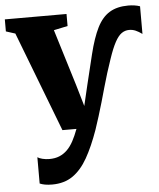

<svg xmlns="http://www.w3.org/2000/svg" viewBox="-59 -611 758 913"><g transform="rotate(-5 320.0 -155.0)"><path d="M153 253.5Q134 253.5 119 250.8Q104 248 94 243.5V118Q101.5 123.5 117.2 127.5Q133 131.5 150.5 131.5Q177.5 131.5 198.2 123Q219 114.5 235.8 98Q252.5 81.5 265.8 56.8Q279 32 291 0H224L41 -477L-3 -491V-548.5H291.5V-491L225 -477L307.5 -208L337.5 -105.5L361.5 -207L395.5 -347Q414.5 -424.5 438.2 -472Q462 -519.5 497.8 -541.2Q533.5 -563 587.5 -563Q601.5 -563 616 -561Q630.5 -559 643 -554.5V-422.5Q626.5 -434.5 612 -440.8Q597.5 -447 581.5 -447Q561.5 -447 545.2 -435.5Q529 -424 513.8 -396Q498.5 -368 481.5 -317.5Q470.5 -286 460.2 -252.8Q450 -219.5 440.2 -185Q430.5 -150.5 420.8 -116.5Q411 -82.5 400.8 -50Q390.5 -17.5 380.5 12.5Q353 90 322.5 143.8Q292 197.5 251.5 225.5Q211 253.5 153 253.5Z"/></g></svg>

Font: Merriweather 36pt Black
Style: Regular
Weight: 900
Version: Version 2.100